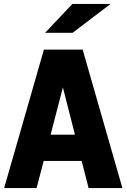

<svg xmlns="http://www.w3.org/2000/svg" viewBox="-20 -951 640 971"><path d="M1 0 202 -700H398L599 0H428L393 -137H201L165 0ZM236 -270H359L298 -509ZM208 -785 346 -931H539L347 -785Z"/></svg>

Font: Red Hat Mono
Style: Regular
Weight: 300
Monospace: yes
Designer: Pentagram, MCKL
Foundry: Pentagram, MCKL
Version: Version 1.023